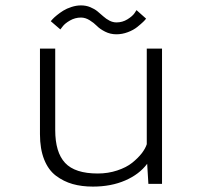

<svg xmlns="http://www.w3.org/2000/svg" viewBox="-20 -681 750 711"><path d="M411 -554Q388.5 -554 369.2 -563.8Q350 -573.5 338.8 -585Q327.5 -596.5 311.8 -606.2Q296 -616 280 -616Q258 -616 239 -605Q220 -594 212 -583L203.5 -572L168 -602.5Q169.5 -604.5 174.8 -610.2Q180 -616 190.8 -624.8Q201.5 -633.5 214.2 -641.5Q227 -649.5 244.8 -655.2Q262.5 -661 280 -661Q298.5 -661 314.2 -654.5Q330 -648 341.2 -638.8Q352.5 -629.5 362.8 -620.2Q373 -611 385.5 -604.5Q398 -598 411.5 -598Q433.5 -598 452 -609.5Q470.5 -621 478 -632L485.5 -643.5L521 -612Q517.5 -607 510.2 -600Q503 -593 488.5 -581.2Q474 -569.5 453.2 -561.8Q432.5 -554 411 -554ZM324 10Q282.5 10 249 0.5Q215.5 -9 187.2 -30.2Q159 -51.5 143.5 -90.5Q128 -129.5 128 -184V-501H184.5V-199.5Q184.5 -117 221 -77.8Q257.5 -38.5 342 -38.5Q380.5 -38.5 414.2 -49.8Q448 -61 469.5 -78.2Q491 -95.5 504.8 -113.2Q518.5 -131 523.5 -147V-501H580V0H529.5L525 -74.5Q496 -35.5 443.8 -12.8Q391.5 10 324 10Z"/></svg>

Font: League Mono UltraLight
Style: Regular
Weight: 200
Width: 6
Designer: Tyler Finck
Foundry: The League of Moveable Type / Tyler Finck
Version: Version 2.210